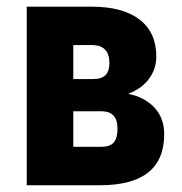

<svg xmlns="http://www.w3.org/2000/svg" viewBox="-20 -548 538 568"><path d="M196.8 -314H252.9Q280.8 -314 292.2 -325.9Q303.7 -337.9 303.7 -361.3Q303.7 -412.6 255.9 -414.6H196.8ZM196.8 -218.8V-113.8H279.3Q306.2 -113.8 316.9 -127Q327.6 -140.1 327.6 -167.5Q327.6 -217.8 282.2 -218.8ZM59.1 0V-528.3H251Q343.3 -528.3 392.8 -490.2Q442.4 -452.1 442.4 -380.9Q442.4 -344.2 421.1 -315.2Q399.9 -286.1 359.4 -270.5Q408.7 -260.3 437.3 -229.2Q465.8 -198.2 465.8 -150.9Q465.8 0 275.9 0Z"/></svg>

Font: RobotoCondensed-Bold
Style: Bold
Weight: 700
Designer: Google
Version: Version 2.001240; 2014